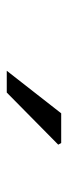

<svg xmlns="http://www.w3.org/2000/svg" viewBox="168 -944 205 582"><g transform="rotate(90 271.0 -652.5)"><path d="M194 -570 323 -735H413L418 -726L260 -570Z"/></g></svg>

Font: Source Sans 3
Style: Regular
Weight: 400
Designer: Paul D. Hunt
Foundry: Adobe
Version: Version 3.046;hotconv 1.0.118;makeotfexe 2.5.65603